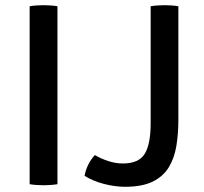

<svg xmlns="http://www.w3.org/2000/svg" viewBox="-20 -707 783 737"><path d="M93.8 -683Q105.5 -685.2 120.2 -686.1Q134.8 -687.1 146.6 -687.1Q159.4 -687.1 173.6 -686.1Q187.9 -685.2 200.5 -683V0Q187.9 2.2 173.6 3.1Q159.4 4.1 146.6 4.1Q134.8 4.1 120.2 3.1Q105.5 2.2 93.8 0ZM344.3 -111.8Q366.6 -98.3 395.2 -88.9Q423.7 -79.5 451.4 -79.5Q512.7 -79.5 535.5 -116.5Q558.3 -153.6 558.3 -233.5V-683Q570.4 -685.2 585.3 -686.1Q600.1 -687.1 612.1 -687.1Q624.2 -687.1 638.5 -686.1Q652.8 -685.2 664.7 -683V-248.5Q664.7 -193.7 657 -146.7Q649.2 -99.6 627.6 -64.4Q605.9 -29.2 565.5 -9.6Q525.1 10 460.1 10Q421.5 10 379.3 -0.9Q337.1 -11.8 304.5 -32.1Q308.6 -54 318.7 -74.8Q328.8 -95.5 344.3 -111.8Z"/></svg>

Font: Signika SC
Style: Regular
Weight: 300
Designer: Anna Giedryś
Foundry: Anna Giedryś
Version: Version 2.000